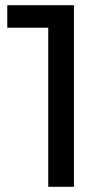

<svg xmlns="http://www.w3.org/2000/svg" viewBox="-20 -720 410 740"><path d="M166 0V-660L209 -613H8V-700H265V0Z"/></svg>

Font: MOST Montserrat Medium
Style: Regular
Weight: 500
Designer: Julieta Ulanovsky
Foundry: Julieta Ulanovsky
Version: Version 8.000;March 11, 2024;FontCreator 15.0.0.2926 64-bit